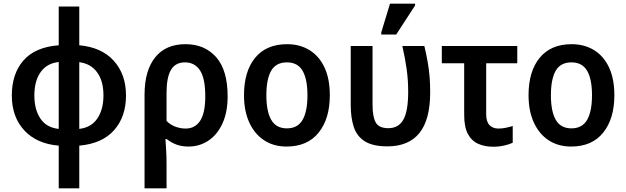

<svg xmlns="http://www.w3.org/2000/svg" viewBox="-20 -796 3444 1056"><path d="M303 240V5Q182 -5 113.5 -79Q45 -153 45 -271Q45 -390 109 -463.5Q173 -537 303 -547V-760H416V-547Q539 -536 606 -461.5Q673 -387 673 -271Q673 -154 607.5 -80Q542 -6 416 5V240ZM303 -87V-455Q238 -448 203.5 -399.5Q169 -351 169 -271Q169 -193 202.5 -143.5Q236 -94 303 -87ZM416 -87Q482 -95 515.5 -144.5Q549 -194 549 -271Q549 -351 514 -398.5Q479 -446 416 -454Z M775 240V-275Q775 -407 833 -480Q891 -553 1000 -553Q1106 -553 1169 -481.5Q1232 -410 1232 -266Q1232 -180 1204 -118Q1176 -56 1127 -23Q1078 10 1016 10Q979 10 950 -1Q921 -12 897 -31H890Q892 -4 894 32Q896 68 896 101V240ZM1001 -89Q1053 -89 1081 -132Q1109 -175 1109 -266Q1109 -365 1080 -409Q1051 -453 997 -453Q945 -453 920.5 -412Q896 -371 896 -285V-131Q916 -110 944 -99.5Q972 -89 1001 -89Z M1794 -272Q1794 -143 1732.5 -66.5Q1671 10 1556 10Q1485 10 1432.5 -24.5Q1380 -59 1351 -122.5Q1322 -186 1322 -272Q1322 -404 1383.5 -478.5Q1445 -553 1559 -553Q1629 -553 1682 -520.5Q1735 -488 1764.5 -425.5Q1794 -363 1794 -272ZM1445 -272Q1445 -183 1472 -136.5Q1499 -90 1558 -90Q1617 -90 1644 -136.5Q1671 -183 1671 -272Q1671 -361 1644 -407Q1617 -453 1558 -453Q1498 -453 1471.5 -407Q1445 -361 1445 -272Z M2111 9Q2031 9 1987 -18.5Q1943 -46 1926 -97Q1909 -148 1909 -218V-543H2029V-220Q2029 -154 2046.5 -122.5Q2064 -91 2116 -91Q2172 -91 2198.5 -138Q2225 -185 2225 -291Q2225 -357 2216.5 -416.5Q2208 -476 2193 -543H2314Q2325 -496 2332 -456.5Q2339 -417 2342.5 -377Q2346 -337 2346 -289Q2346 -137 2286.5 -64Q2227 9 2111 9ZM2077 -606V-618L2125 -776H2263V-766L2159 -606Z M2693 11Q2645 11 2609 -5.5Q2573 -22 2553 -60Q2533 -98 2533 -164V-448H2410V-543H2825V-448H2654V-168Q2654 -127 2672 -108Q2690 -89 2721 -89Q2741 -89 2761 -93Q2781 -97 2800 -103V-11Q2782 -2 2753 4.5Q2724 11 2693 11Z M3359 -272Q3359 -143 3297.5 -66.5Q3236 10 3121 10Q3050 10 2997.5 -24.5Q2945 -59 2916 -122.5Q2887 -186 2887 -272Q2887 -404 2948.5 -478.5Q3010 -553 3124 -553Q3194 -553 3247 -520.5Q3300 -488 3329.5 -425.5Q3359 -363 3359 -272ZM3010 -272Q3010 -183 3037 -136.5Q3064 -90 3123 -90Q3182 -90 3209 -136.5Q3236 -183 3236 -272Q3236 -361 3209 -407Q3182 -453 3123 -453Q3063 -453 3036.5 -407Q3010 -361 3010 -272Z"/></svg>

Font: Noto Sans SemiCondensed SemiBold
Style: Regular
Weight: 600
Width: 4
Designer: Monotype Design Team
Foundry: Monotype Imaging Inc.
Version: Version 2.013; ttfautohint (v1.8.4.7-5d5b)